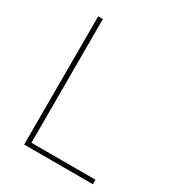

<svg xmlns="http://www.w3.org/2000/svg" viewBox="-172 -913 850 926"><g transform="rotate(30 253.0 -450.0)"><path d="M103 -93H486V-118H129V-807H103Z"/></g></svg>

Font: Noto Sans Telugu UI Thin
Style: Regular
Weight: 100
Designer: Jelle Bosma - Monotype Design Team
Foundry: Monotype Imaging Inc.
Version: Version 2.005